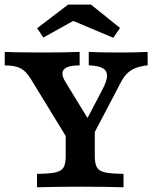

<svg xmlns="http://www.w3.org/2000/svg" viewBox="-20 -790 643 810"><path d="M0 -514.1V-571L53.8 -569.4Q88.5 -568.5 152.1 -568.5Q255.6 -568.5 316 -571V-514.1Q281.2 -514.1 263.3 -506.4Q245.4 -498.8 243.5 -483.3Q241.6 -467.7 256.1 -444.4L368.7 -260.1L319.2 -235.1L412.4 -412.8Q431.4 -448.6 431.5 -470.5Q431.6 -492.3 413 -502.6Q394.3 -512.9 354.4 -514.5V-571Q393.2 -568.5 497.5 -568.5Q549.6 -568.5 602.9 -571V-514.5Q571.9 -510.9 551.5 -502.8Q531.1 -494.7 516.2 -479.9Q501.2 -465.1 488.3 -439.7L341.8 -160.5H291.3L109.3 -458.1Q89.9 -489.8 66.5 -501.9Q43.1 -514.1 0 -514.1ZM257.2 -132.6V-250.8L324.6 -200.8L379.9 -283.7V-132.6Q379.9 -99.1 388.9 -83.8Q398 -68.4 422.7 -62.8Q447.3 -57.2 501.1 -56.5V0Q410.9 -2.4 320.3 -2.4Q229.4 -2.4 136.1 0V-56.5Q189.8 -57.2 214.5 -62.8Q239.1 -68.4 248.2 -83.8Q257.2 -99.1 257.2 -132.6ZM136.7 -671 267.2 -770.5H364L486.4 -672.1L458 -630.6L257.7 -714.9L320.4 -719.3L162.7 -631.5Z"/></svg>

Font: Playfair Micro SmCond SmLight
Style: Regular
Weight: 360
Width: 4
Designer: Claus Eggers Sørensen
Foundry: Claus Eggers Sørensen
Version: Version 2.100;Glyphs 3.2 (3219)